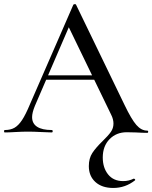

<svg xmlns="http://www.w3.org/2000/svg" viewBox="-25 -656 754 951"><path d="M415 167Q415 128 432.5 101.5Q450 75 484 42Q511 16 524 -2.5Q537 -21 537 -44Q537 -65 526 -87L310 -533L343 -584L148 -132Q134 -98 134 -76Q134 -44 159 -28Q184 -12 231 -12Q236 -12 236 -6Q236 0 231 0Q213 0 179 -2Q141 -4 113 -4Q87 -4 51 -2Q19 0 -1 0Q-5 0 -5 -6Q-5 -12 -1 -12Q27 -12 46.5 -23Q66 -34 84 -61Q102 -88 124 -141L338 -632Q339 -635 345 -635.5Q351 -636 352 -632L592 -136Q626 -65 650.5 -37Q675 -9 704 -9Q709 -9 709 -3.5Q709 2 704 2Q682 2 648 0L603 -1Q551 -1 517.5 33.5Q484 68 484 124Q484 175 510.5 208Q537 241 585 241Q613 241 637 229H638Q641 229 643.5 232Q646 235 644 237Q596 275 536 275Q480 275 447.5 245.5Q415 216 415 167ZM199 -283H471L478 -261H187Z"/></svg>

Font: Cormorant Garamond Medium
Style: Regular
Weight: 500
Designer: Christian Thalmann (Catharsis Fonts)
Foundry: Catharsis Fonts
Version: Version 4.000